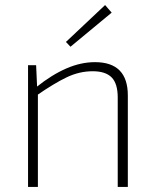

<svg xmlns="http://www.w3.org/2000/svg" viewBox="-20 -740 613 760"><path d="M356 -494Q486 -494 486 -362V0H446V-354Q446 -409 422 -433.5Q398 -458 347 -458Q294 -458 244 -434Q194 -410 126 -363L125 -396Q185 -444 242.5 -469Q300 -494 356 -494ZM123 -482 127 -393 130 -377V0H91V-482ZM396 -720 422 -690 259 -555 241 -574Z"/></svg>

Font: Exo 2 ExtraLight
Style: Regular
Weight: 250
Designer: Natanael Gama
Foundry: Natanael Gama
Version: Version 2.010